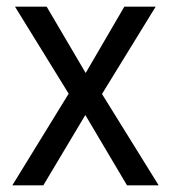

<svg xmlns="http://www.w3.org/2000/svg" viewBox="-20 -556 512 576"><path d="M186 -275 25 -536H120L237 -337L353 -536H447L286 -274L456 0H361L236 -211L110 0H17Z"/></svg>

Font: Noto Sans SemiCondensed
Style: Regular
Weight: 400
Width: 4
Designer: Monotype Design Team
Foundry: Monotype Imaging Inc.
Version: Version 2.013; ttfautohint (v1.8.4.7-5d5b)